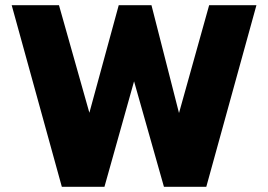

<svg xmlns="http://www.w3.org/2000/svg" viewBox="-20 -719 1032 739"><path d="M25 -699H207L324 -285L437 -699H563L669 -284L785 -699H967L774 0H611L496 -406L382 0H218Z"/></svg>

Font: Prompt
Style: Bold
Weight: 700
Designer: Katatrad Team
Foundry: CadsonDemak
Version: Version 1.000